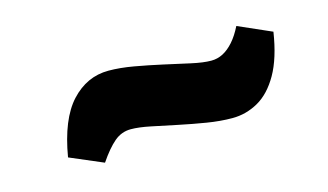

<svg xmlns="http://www.w3.org/2000/svg" viewBox="-41 -540 715 419"><g transform="rotate(-15 316.0 -330.0)"><path d="M449 -245Q422 -245 391.5 -250Q361 -255 330 -261.5Q299 -268 272.5 -273.5Q246 -279 228 -279Q207 -279 190.5 -265Q174 -251 155 -223L80 -255Q94 -338 129.5 -376.5Q165 -415 214 -415Q240 -415 271 -409.5Q302 -404 333.5 -397Q365 -390 392 -384Q419 -378 437 -378Q451 -378 463.5 -384.5Q476 -391 487.5 -404Q499 -417 509 -437L584 -404Q575 -346 555 -311Q535 -276 507.5 -260.5Q480 -245 449 -245Z"/></g></svg>

Font: Literata ExtraBold
Style: Italic
Weight: 800
Italic angle: -2°
Designer: Latin by Veronika Burian and Jose Scaglione. Greek by Irene Vlachou. Cyrillic by Vera Evstafieva
Foundry: TypeTogether
Version: Version 3.002